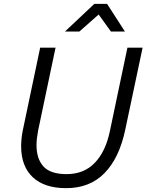

<svg xmlns="http://www.w3.org/2000/svg" viewBox="-20 -963 762 999"><path d="M98 -282 189 -715H269L178 -282Q174 -260 172 -242.5Q170 -225 170 -208Q170 -136 206.5 -96.5Q243 -57 326 -57Q417 -57 473.5 -116Q530 -175 552 -282L643 -715H722L631 -285Q600 -140 523.5 -62Q447 16 324 16Q211 16 150.5 -41Q90 -98 90 -202Q90 -221 92 -241Q94 -261 98 -282ZM318 -799 471 -943H537L630 -799H557L465 -927H538L393 -799Z"/></svg>

Font: Wix Madefor Text
Style: Italic
Weight: 400
Italic angle: -12°
Designer: Dalton Maag Ltd
Foundry: Dalton Maag Ltd
Version: Version 3.100